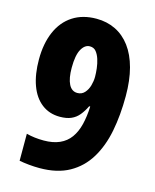

<svg xmlns="http://www.w3.org/2000/svg" viewBox="-111 -800 717 886"><g transform="rotate(15 247.5 -357.0)"><path d="M462 -414Q462 -323 447 -246Q432 -169 397 -111.5Q362 -54 304.5 -22Q247 10 163 10Q138 10 112.5 7.5Q87 5 66 1V-128Q85 -123 105.5 -120.5Q126 -118 149 -118Q193 -118 224.5 -132Q256 -146 275.5 -173Q295 -200 304.5 -238.5Q314 -277 316 -325H311Q299 -300 283.5 -281Q268 -262 246 -252.5Q224 -243 192 -243Q142 -243 105.5 -271Q69 -299 50 -351Q31 -403 31 -474Q31 -550 55.5 -606.5Q80 -663 127 -693.5Q174 -724 240 -724Q290 -724 331 -704Q372 -684 401.5 -644.5Q431 -605 446.5 -547Q462 -489 462 -414ZM243 -593Q219 -593 203 -564.5Q187 -536 187 -476Q187 -425 201 -397.5Q215 -370 242 -370Q263 -370 276.5 -385Q290 -400 296 -421.5Q302 -443 302 -463Q302 -481 299.5 -503Q297 -525 290.5 -545.5Q284 -566 273 -579.5Q262 -593 243 -593Z"/></g></svg>

Font: Noto Sans Display Condensed ExtraBold
Style: Regular
Weight: 800
Width: 3
Designer: Monotype Design Team
Foundry: Monotype Imaging Inc.
Version: Version 2.003